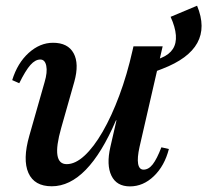

<svg xmlns="http://www.w3.org/2000/svg" viewBox="-20 -648 735 681"><path d="M163.6 12.7Q101.8 12.7 80.8 -34.6Q59.8 -81.9 84 -166.6L138 -356.1Q148.8 -392.3 144.1 -414.6Q139.5 -436.9 123 -436.9Q105.1 -436.9 88 -417.7Q70.8 -398.5 48.3 -352.8L23.3 -363.8Q41.9 -424.4 81.8 -460.4Q121.7 -496.3 168 -496.3Q220.9 -496.3 241.1 -459.2Q261.3 -422.2 243.7 -358.5L197.1 -194.3Q178.6 -129.3 183.7 -97.6Q188.7 -65.8 216.6 -65.8Q247.2 -65.8 279.8 -95.9Q312.4 -125.9 344.1 -180.8Q375.8 -235.8 403.2 -309.3Q430.7 -382.8 450 -468.8H497.6L441.1 -221.1H391.3Q291 12.7 163.6 12.7ZM440.9 13.1Q393.6 13.1 375.2 -24.9Q356.9 -62.8 371.4 -126.5L453.4 -483.6H556.9L475 -127.2Q466.2 -87.7 469.9 -67Q473.7 -46.3 489.1 -46.3Q507 -46.3 521.7 -65.1Q536.4 -83.9 552.4 -125.5L579 -119.5Q563.7 -59.8 525.9 -23.4Q488.1 13.1 440.9 13.1ZM585.1 -588.3 679 -627.7Q742.2 -475.5 555.7 -403.9L503.7 -383.9V-422.6L553 -443.1Q580.8 -454.9 593.3 -474.6Q605.9 -494.3 603.8 -523Q601.7 -551.8 585.1 -588.3Z"/></svg>

Font: Platypi Light
Style: Italic
Weight: 300
Italic angle: -13°
Designer: David Sargent
Foundry: Bolt Cutter Type
Version: Version 1.200